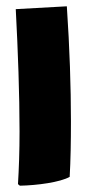

<svg xmlns="http://www.w3.org/2000/svg" viewBox="-20 -586 285 609"><path d="M43 3C98 2 171 -8 201 -25C204 -76 205 -136 205 -202C205 -309 201 -433 192 -566L30 -557C37 -424 42 -287 42 -168C42 -107 40 -50 37 -2Z"/></svg>

Font: FilmFarsi_V5 Display
Style: Regular
Weight: 400
Designer: Borna Izadpanah
Foundry: Borna Izadpanah
Version: Version 1.000;PS 001.000;hotconv 1.0.88;makeotf.lib2.5.64775